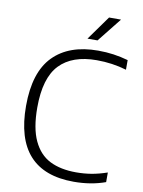

<svg xmlns="http://www.w3.org/2000/svg" viewBox="-101 -1014 811 1091"><g transform="rotate(10 304.0 -468.0)"><path d="M60.5 -369Q60.5 -563 151.5 -656Q242.5 -749 410 -749Q457 -749 499.2 -743Q541.5 -737 584 -725V-669.5Q501.5 -694 412 -694Q270.5 -694 197.8 -617.8Q125 -541.5 125 -371Q125 -251.5 158.8 -179.8Q192.5 -108 254.2 -77Q316 -46 405.5 -46Q451.5 -46 493.5 -53Q535.5 -60 584 -76.5V-21Q501 9 401.5 9Q60.5 9 60.5 -369ZM338 -805.5 438 -945H507L396 -805.5Z"/></g></svg>

Font: Encode Sans Semi Expanded Light
Style: Regular
Weight: 300
Width: 6
Designer: Multiple Designers
Foundry: Impallari Type
Version: Version 2.000